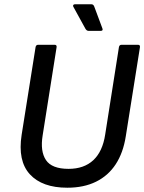

<svg xmlns="http://www.w3.org/2000/svg" viewBox="-20 -864 674 896"><path d="M294 12Q177 12 119.5 -50.5Q62 -113 81 -235L146 -644Q148 -655 158 -655H235Q246 -655 244 -643L179 -232Q167 -158 194.5 -117Q222 -76 300 -76Q372 -76 415.5 -116.5Q459 -157 471 -237L535 -644Q537 -655 547 -655H624Q635 -655 633 -643L567 -228Q555 -151 520 -97.5Q485 -44 428 -16Q371 12 294 12ZM393 -720Q384 -720 378 -731L322 -833Q320 -837 322 -840.5Q324 -844 329 -844H407Q416 -844 420 -833L458 -731Q462 -720 450 -720Z"/></svg>

Font: Sofia Sans SemiBold
Style: Italic
Weight: 600
Italic angle: -9°
Designer: Botio Nikoltchev, Ani Petrova
Foundry: lettersoup
Version: Version 4.100-B